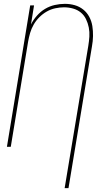

<svg xmlns="http://www.w3.org/2000/svg" viewBox="-20 -763 540 998"><path d="M316 215 439 -525Q443 -549 444.5 -573Q446 -597 441.5 -620Q437 -643 427 -663.5Q417 -684 400 -698Q383 -712 360 -718.5Q337 -725 313 -725Q291 -725 267.5 -720Q244 -715 223 -703Q202 -691 184.5 -673.5Q167 -656 155 -635Q143 -614 136.5 -591.5Q130 -569 126 -546L36 0H16L137 -735H157L141 -636Q153 -660 172 -681.5Q191 -703 214.5 -717Q238 -731 264.5 -737Q291 -743 317 -743Q344 -743 368.5 -736Q393 -729 412.5 -713.5Q432 -698 444 -675.5Q456 -653 460 -627.5Q464 -602 463.5 -575.5Q463 -549 458 -522L336 215Z"/></svg>

Font: Iosevka Thin
Style: Italic
Weight: 100
Italic angle: -9°
Monospace: yes
Designer: Belleve Invis
Foundry: Belleve Invis
Version: Version 32.5.0; ttfautohint (v1.8.4)